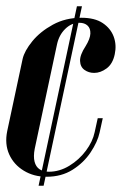

<svg xmlns="http://www.w3.org/2000/svg" viewBox="-29 -557 414 611"><path d="M215.8 -537 93.8 34H109.8L231.8 -537ZM43 -369.5 -6 -140Q-14.5 -98.8 0.2 -65.9Q15 -33 46.8 -13.8Q78.5 5.5 119.2 5.5Q166.8 5.5 202.1 -16.9Q237.5 -39.2 259.5 -72.4Q281.5 -105.5 288 -135.2L298 -180.8H282L272.2 -136.2Q266 -106.5 244.4 -77.5Q222.8 -48.5 191.6 -29.5Q160.5 -10.5 126.5 -10.5Q109.2 -10.5 97.2 -18.2Q85.2 -26 81 -42.5Q76.8 -59 81.5 -83.5L152.5 -416.2Q159 -446 178.8 -465.2Q198.5 -484.5 223.5 -484.5Q240 -484.5 249.6 -475.6Q259.2 -466.8 258.6 -450.2Q258 -433.8 243.5 -410.2Q225 -382 225.8 -363Q226.5 -344 239.9 -334.5Q253.2 -325 270.8 -325Q291 -325 310.4 -339.4Q329.8 -353.8 336.2 -384.5Q342.5 -414 332.9 -440.2Q323.2 -466.5 298 -483.5Q272.8 -500.5 229.8 -500.5Q179.5 -500.5 139.2 -478.5Q99 -456.5 73.9 -425.8Q48.8 -395 43 -369.5Z"/></svg>

Font: Emberly Black
Style: Italic
Weight: 900
Italic angle: -12°
Designer: Rajesh Rajput
Foundry: Rajesh Rajput
Version: Version 1.000